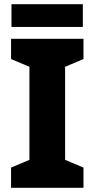

<svg xmlns="http://www.w3.org/2000/svg" viewBox="-20 -900 453 920"><path d="M380 0H33V-97L121 -134V-580L33 -617V-714H380V-617L292 -580V-134L380 -97ZM377 -880V-771H35V-880Z"/></svg>

Font: Noto Sans Sinhala ExtraBold
Style: Regular
Weight: 800
Designer: Jelle Bosma - Monotype Design Team
Foundry: Monotype Imaging Inc.
Version: Version 2.006; ttfautohint (v1.8.4.7-5d5b)